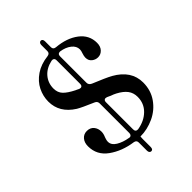

<svg xmlns="http://www.w3.org/2000/svg" viewBox="-267 -907 1133 1133"><g transform="rotate(-45 299.5 -340.5)"><path d="M553 -200Q553 -135 518.5 -86Q484 -37 429 -11.5Q374 14 316 14L315 34V100Q315 121 300 121Q293 121 288.5 115.5Q284 110 284 100V32Q284 13 264 10Q179 -2 117.5 -46Q56 -90 56 -164Q56 -195 72.5 -214Q89 -233 115 -233Q143 -233 158.5 -214.5Q174 -196 174 -169Q174 -151 165 -131Q164 -128 161 -118.5Q158 -109 158 -100Q158 -72 188.5 -53.5Q219 -35 262 -28L268 -27Q275 -27 279.5 -32.5Q284 -38 284 -47V-294Q284 -312 268 -319Q191 -352 166 -367Q77 -423 77 -516Q77 -561 97.5 -602.5Q118 -644 160.5 -673Q203 -702 264 -709Q284 -712 284 -731V-781Q284 -791 288.5 -796.5Q293 -802 300 -802Q307 -802 311 -796.5Q315 -791 315 -781V-732Q315 -713 336 -711Q419 -704 472.5 -663.5Q526 -623 526 -558Q526 -528 509.5 -510.5Q493 -493 470 -493Q449 -493 432 -506.5Q415 -520 415 -545Q415 -557 421 -575Q427 -591 427 -602Q427 -630 401.5 -650Q376 -670 337 -676H333Q315 -676 315 -656V-435Q315 -418 334 -409Q417 -375 450 -357Q553 -299 553 -200ZM259 -440Q267 -438 269 -438Q276 -438 280 -443Q284 -448 284 -457V-654Q284 -665 277.5 -670Q271 -675 261 -673Q210 -662 181.5 -628.5Q153 -595 153 -549Q153 -515 173.5 -493.5Q194 -472 238 -450Q242 -448 247 -446Q252 -444 259 -440ZM330 -292Q323 -292 319 -287Q315 -282 315 -274V-46Q315 -35 321 -30Q327 -25 337 -26Q396 -36 433 -72.5Q470 -109 470 -163Q470 -197 451.5 -221.5Q433 -246 395 -266Q380 -274 362 -280Q358 -282 352.5 -284.5Q347 -287 340 -290Q332 -292 330 -292Z"/></g></svg>

Font: Shippori Mincho B1 SemiBold
Style: Regular
Weight: 600
Designer: FONTDASU
Foundry: FONTDASU / Google Inc. / but / Adobe
Version: Version 3.110; ttfautohint (v1.8.3)